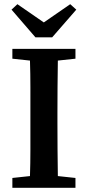

<svg xmlns="http://www.w3.org/2000/svg" viewBox="-20 -896 419 916"><path d="M39 -616V-663H340V-616L256 -607Q255 -545 254.5 -481.5Q254 -418 254 -353V-310Q254 -247 254.5 -183.5Q255 -120 256 -56L340 -47V0H39V-47L123 -56Q125 -118 125 -182Q125 -246 125 -310V-353Q125 -416 125 -479.5Q125 -543 123 -607ZM63 -876 189 -789 315 -876 344 -850 229 -718H149L35 -850Z"/></svg>

Font: Source Serif Pro SemiBold
Style: Regular
Weight: 600
Designer: Frank Grießhammer
Foundry: Adobe Systems Incorporated
Version: Version 3.001;hotconv 1.0.111;makeotfexe 2.5.65597